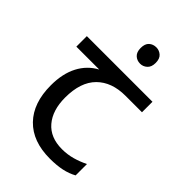

<svg xmlns="http://www.w3.org/2000/svg" viewBox="-221 -829 931 931"><g transform="rotate(45 245.0 -363.5)"><path d="M285 -737Q305 -737 320.5 -723.5Q336 -710 336 -681Q336 -653 320.5 -639Q305 -625 285 -625Q263 -625 248 -639Q233 -653 233 -681Q233 -710 248 -723.5Q263 -737 285 -737ZM301 10Q183 10 118 -57Q53 -124 53 -245Q53 -325 82 -380.5Q111 -436 165 -465H8V-537H458V-465H345Q251 -465 197.5 -411.5Q144 -358 144 -252Q144 -165 187 -114.5Q230 -64 310 -64Q347 -64 381 -73.5Q415 -83 447 -99V-21Q418 -5 383 2.5Q348 10 301 10Z"/></g></svg>

Font: hingu115
Style: Book
Weight: 400
Designer: Jelle Bosma - Monotype Design Team
Foundry: Monotype Imaging Inc.
Version: Version 2.003